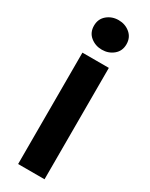

<svg xmlns="http://www.w3.org/2000/svg" viewBox="-243 -998 817 1045"><g transform="rotate(30 165.5 -476.0)"><path d="M82.5 0V-700H248.5V0ZM165.5 -766.5Q124.5 -766.5 94 -791.2Q63.5 -816 63.5 -859Q63.5 -901.5 93.8 -926.8Q124 -952 165.5 -952Q207 -952 237.2 -926.8Q267.5 -901.5 267.5 -859Q267.5 -816.5 237.2 -791.5Q207 -766.5 165.5 -766.5Z"/></g></svg>

Font: Geologica
Style: Bold
Weight: 700
Designer: Sindre Bremnes, Frode Helland
Foundry: Monokrom Skriftforlag AS
Version: Version 1.010; ttfautohint (v1.8.4.7-5d5b);gftools[0.9.28]